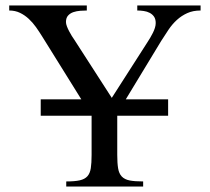

<svg xmlns="http://www.w3.org/2000/svg" viewBox="-20 -682 767 702"><path d="M713.4 -643.6Q685.5 -643.6 664.6 -634Q643.6 -624.5 626.7 -609.1Q609.9 -593.8 596.2 -573.5Q582.5 -553.2 569.3 -532.2L439.9 -318.8H594.7V-258.8H408.7V-115.7Q408.7 -85.4 411.9 -66.4Q415 -47.4 425.3 -36.6Q435.5 -25.9 454.1 -22.2Q472.7 -18.6 503.4 -18.6V0H222.2V-18.6Q253.4 -18.6 271.7 -22.7Q290 -26.9 299.6 -37.6Q309.1 -48.3 312 -67.1Q314.9 -85.9 314.9 -115.7V-258.8H128.9V-318.8H277.3L133.8 -549.3Q123.5 -565.9 111.6 -582.8Q99.6 -599.6 85.2 -613Q70.8 -626.5 53.2 -635Q35.6 -643.6 13.7 -643.6V-662.1H297.4V-643.6Q286.6 -643.6 273.4 -642.6Q260.3 -641.6 248.5 -637.7Q236.8 -633.8 229 -625.2Q221.2 -616.7 221.2 -601.6Q221.2 -594.7 224.6 -585.7Q228 -576.7 232.7 -567.9Q237.3 -559.1 242.4 -550.8Q247.6 -542.5 251.5 -537.1L388.7 -324.2L519.5 -528.3Q523.9 -535.2 529.1 -543.7Q534.2 -552.2 538.8 -561.5Q543.5 -570.8 546.4 -580.1Q549.3 -589.4 549.3 -597.7Q549.3 -612.3 543.2 -621.1Q537.1 -629.9 527.3 -635Q517.6 -640.1 505.6 -641.8Q493.7 -643.6 481.9 -643.6V-662.1H713.4Z"/></svg>

Font: Doulos SIL Compact
Style: Regular
Weight: 400
Designer: Walt Agee, Victor Gaultney, Peter Martin, Debbi Hosken
Foundry: SIL International
Version: Version 4.110; 2011; Maintenance release ; LnSpcTght